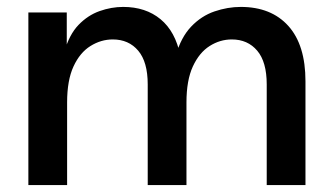

<svg xmlns="http://www.w3.org/2000/svg" viewBox="-20 -535 959 555"><path d="M863 0H751V-291Q751 -356 723.5 -388.5Q696 -421 650 -421Q616 -421 586 -402Q556 -383 537.5 -343Q519 -303 519 -239V0H407V-291Q407 -356 379.5 -388.5Q352 -421 306 -421Q272 -421 241.5 -402Q211 -383 192.5 -343Q174 -303 174 -239V0H62V-499H173V-384L166 -385Q180 -435 207 -463Q234 -491 268 -503Q302 -515 336 -515Q401 -515 444 -479.5Q487 -444 501 -375L488 -374Q503 -427 532.5 -458Q562 -489 600 -502Q638 -515 676 -515Q764 -515 813.5 -460Q863 -405 863 -300Z"/></svg>

Font: Wix Madefor Display SemiBold
Style: Regular
Weight: 600
Designer: Dalton Maag Ltd
Foundry: Dalton Maag Ltd
Version: Version 3.100